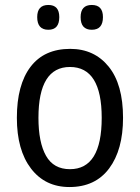

<svg xmlns="http://www.w3.org/2000/svg" viewBox="-20 -744 565 774"><path d="M350 -624Q395 -624 395 -675Q395 -724 350 -724Q305 -724 305 -675Q305 -624 350 -624ZM175 -624Q219 -624 219 -675Q219 -724 175 -724Q130 -724 130 -675Q130 -624 175 -624ZM263 -547Q158 -547 103 -474.5Q48 -402 48 -269Q48 -139 105 -64.5Q162 10 260 10Q364 10 420 -65Q476 -140 476 -269Q476 -404 418 -475.5Q360 -547 263 -547ZM262 -474Q390 -474 390 -269Q390 -62 262 -62Q196 -62 165.5 -116Q135 -170 135 -269Q135 -474 262 -474Z"/></svg>

Font: Noto Sans UI SemiCondensed
Style: Regular
Weight: 400
Width: 4
Designer: Monotype Design Team
Foundry: Monotype Imaging Inc.
Version: 1.001